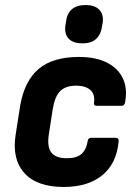

<svg xmlns="http://www.w3.org/2000/svg" viewBox="-20 -731 536 762"><path d="M233 11Q126 11 76.5 -44.5Q27 -100 42 -196L60 -311Q77 -410 133.5 -457.5Q190 -505 293 -505Q360 -505 404.5 -482.5Q449 -460 468 -419Q487 -378 476 -323Q473 -311 462 -311H365Q351 -311 353 -323Q358 -357 338.5 -374Q319 -391 282 -391Q240 -391 218.5 -369Q197 -347 189 -296L174 -199Q166 -149 183.5 -126Q201 -103 245 -103Q285 -103 304 -120.5Q323 -138 328 -171Q330 -184 341 -184H439Q452 -184 451 -171Q443 -82 386 -35.5Q329 11 233 11ZM307 -559Q271 -559 253.5 -576.5Q236 -594 239 -627L242 -644Q245 -676 264.5 -693.5Q284 -711 320 -711Q355 -711 373 -693.5Q391 -676 388 -644L385 -627Q381 -595 362 -577Q343 -559 307 -559Z"/></svg>

Font: Sofia Sans Semi Condensed ExtraBold
Style: Italic
Weight: 800
Italic angle: -9°
Version: Version 4.100